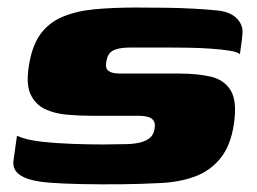

<svg xmlns="http://www.w3.org/2000/svg" viewBox="-20 -484 682 509"><path d="M25 -124Q49 -113 89.5 -108.5Q130 -104 174 -102.5Q218 -101 252 -101Q265 -101 285.5 -101.5Q306 -102 319 -102Q341 -103 356 -107.5Q371 -112 379.5 -120.5Q388 -129 390 -144Q392 -156 387.5 -163.5Q383 -171 372.5 -174Q362 -177 346 -177Q335 -177 321.5 -177Q308 -177 285.5 -177Q263 -177 224 -177Q190 -177 157 -180Q124 -183 99 -195Q74 -207 61.5 -233Q49 -259 56 -306Q64 -361 86.5 -392.5Q109 -424 146 -439.5Q183 -455 231.5 -459.5Q280 -464 340 -464Q376 -464 417 -463.5Q458 -463 493.5 -461Q529 -459 547 -457Q588 -455 607.5 -435.5Q627 -416 622 -388Q622 -384 620.5 -373Q619 -362 617.5 -351.5Q616 -341 616 -340Q611 -346 589.5 -349.5Q568 -353 539 -355Q510 -357 481 -357.5Q452 -358 430 -358H328Q304 -358 290 -354Q276 -350 270 -342Q264 -334 262 -321Q260 -311 262 -304Q264 -297 273 -293Q282 -289 299 -289Q368 -289 407.5 -289Q447 -289 454 -289Q505 -289 540 -280.5Q575 -272 592 -243.5Q609 -215 600 -155Q592 -100 566 -66.5Q540 -33 500.5 -17.5Q461 -2 410 1Q352 4 301.5 4.5Q251 5 194 4Q149 3 114 0.5Q79 -2 56.5 -9Q34 -16 23.5 -28.5Q13 -41 16 -60Z"/></svg>

Font: Genos ExtraBold
Style: Italic
Weight: 800
Italic angle: -8°
Version: Version 1.010